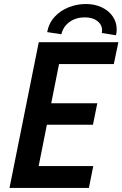

<svg xmlns="http://www.w3.org/2000/svg" viewBox="-20 -928 604 948"><path d="M171.4 -719.7H564.5L542 -611.8H271.5L232.9 -418H460.4L439 -312H211.4L170.9 -107.9H440.4L418.9 0H26.9ZM483.9 -778.8Q483.9 -806.2 460.7 -824.2Q437.5 -842.3 398.9 -842.3Q354.5 -842.3 323 -819.3Q291.5 -796.4 283.2 -758.8L212.9 -769.5Q221.2 -814 250 -845.2Q278.8 -876.5 319.8 -892.3Q360.8 -908.2 404.3 -908.2Q447.8 -908.2 482.4 -891.8Q517.1 -875.5 536.6 -846.9Q556.2 -818.4 556.2 -783.2Q556.2 -767.6 552.7 -753.9L482.4 -765.1Q483.9 -772 483.9 -778.8Z"/></svg>

Font: Reddit Sans Fudge SmBold Italic
Style: Regular
Weight: 600
Italic angle: -11.25°
Designer: Stephen Hutchings
Version: Version 1.013